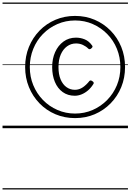

<svg xmlns="http://www.w3.org/2000/svg" viewBox="-20 -1015 1033 1520"><path d="M574 -80Q491 -80 419 -110.5Q347 -141 293 -196.5Q239 -252 209 -325.5Q179 -399 179 -484Q179 -570 209 -643.5Q239 -717 293 -772.5Q347 -828 419 -858.5Q491 -889 574 -889Q658 -889 729.5 -858.5Q801 -828 855.5 -772.5Q910 -717 940 -643.5Q970 -570 970 -484Q970 -399 940 -325.5Q910 -252 855.5 -196.5Q801 -141 729.5 -110.5Q658 -80 574 -80ZM574 -116Q649 -116 714 -144.5Q779 -173 828.5 -223.5Q878 -274 905.5 -340.5Q933 -407 933 -484Q933 -561 905.5 -628.5Q878 -696 828.5 -746Q779 -796 714.5 -824.5Q650 -853 575 -853Q500 -853 434.5 -824.5Q369 -796 320 -746Q271 -696 243.5 -628.5Q216 -561 216 -484Q216 -407 243.5 -340.5Q271 -274 320 -223.5Q369 -173 434.5 -144.5Q500 -116 574 -116ZM572 -257Q517 -257 476.5 -286Q436 -315 414.5 -366.5Q393 -418 393 -484Q393 -550 416.5 -602.5Q440 -655 482.5 -686Q525 -717 582 -717Q617 -717 650.5 -703.5Q684 -690 709 -655Q714 -649 712 -643.5Q710 -638 704 -633Q697 -626 690.5 -625.5Q684 -625 679 -630Q661 -648 636 -659.5Q611 -671 582 -671Q542 -671 510.5 -648Q479 -625 461 -583.5Q443 -542 443 -484Q443 -426 460 -386Q477 -346 506.5 -325Q536 -304 573 -304Q607 -304 636 -324Q665 -344 688 -374Q693 -379 699.5 -378Q706 -377 713 -371Q720 -367 721.5 -361.5Q723 -356 720 -351Q701 -320 677 -299.5Q653 -279 626 -268Q599 -257 572 -257ZM0 475H993V485H0ZM0 -20H993V0H0ZM0 -505H993V-500H0ZM0 -995H993V-985H0Z"/></svg>

Font: Playwrite CZ Guides
Style: Regular
Weight: 400
Designer: Veronika Burian, José Scaglione
Foundry: TypeTogether
Version: Version 1.003